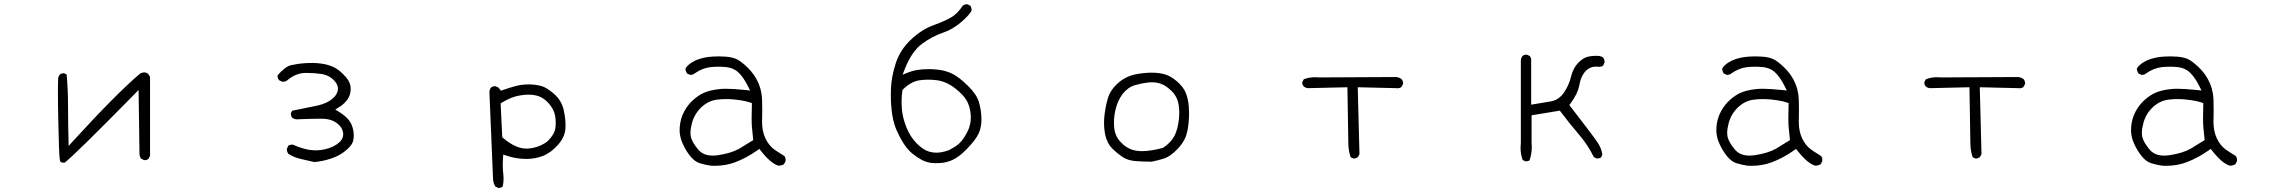

<svg xmlns="http://www.w3.org/2000/svg" viewBox="-20 -787 11040 926"><path d="M260.3 -408.2Q259.3 -384.3 259.3 -351.6Q259.3 -286.1 261.2 -201.7Q264.2 -37.6 269 -13.7Q270 -8.8 272.5 -6.8Q276.4 -2.4 286.6 -2.4Q289.6 -2.4 292.5 -2.9Q346.7 -45.9 626.5 -330.6L648.4 -353L652.8 -41Q654.3 -29.8 660.2 -22L674.3 -15.1Q675.8 -14.6 676.8 -14.6Q688.5 -14.6 695.8 -20.5L703.6 -34.7V-416Q695.3 -434.1 683.1 -437Q680.2 -438 676.3 -438Q667.5 -438 656.7 -433.1Q542 -335.9 333 -107.4L311 -83Q308.1 -198.2 308.1 -278.3Q308.1 -354 301.3 -428.2L290.5 -433.1Q289.1 -433.6 288.1 -433.6Q275.9 -433.6 268.1 -427.2Q261.7 -418.9 260.3 -408.2Z M1684.6 -153.8Q1679.2 -188.5 1660.6 -210Q1644.5 -229 1615.2 -247.6L1597.2 -258.8Q1619.1 -272.5 1623 -275.1Q1627 -277.8 1630.4 -280.8Q1664.6 -308.1 1669.9 -342.3Q1671.4 -350.1 1671.4 -360.1Q1671.4 -370.1 1668 -381.3Q1662.1 -399.4 1647.5 -416Q1616.2 -451.2 1588.1 -463.9Q1560.1 -476.6 1527.3 -480.5Q1505.9 -483.4 1487.5 -483.4Q1469.2 -483.4 1457.5 -482.7Q1445.8 -481.9 1436.5 -481Q1427.2 -480 1418 -479Q1400.4 -476.1 1383.8 -472.7Q1355 -465.8 1318.4 -423.3Q1318.4 -423.3 1318.4 -422.9Q1318.4 -409.7 1325.7 -400.4L1340.3 -393.1Q1341.8 -392.6 1345.5 -392.6Q1349.1 -392.6 1354.7 -394.3Q1360.4 -396 1365.7 -399.9Q1406.2 -434.1 1450.7 -435.1Q1456.5 -435.1 1462.4 -435.1Q1497.6 -435.1 1530.3 -430.2Q1572.8 -423.3 1597.2 -392.1Q1609.9 -376 1609.9 -359.4Q1609.9 -336.9 1589.4 -316.4Q1560.1 -287.1 1499.5 -275.4L1388.7 -252.9L1383.3 -241.7Q1382.8 -240.2 1382.8 -239.3Q1382.8 -227.1 1389.2 -219.2Q1397.5 -212.9 1407.7 -211.4Q1482.4 -214.4 1520 -214.4Q1529.3 -214.4 1536.6 -214.4Q1585.9 -212.9 1615.2 -184.1Q1629.9 -169.4 1633.8 -151.4Q1635.3 -146 1635.3 -142.1Q1635.3 -130.9 1631.8 -121.6Q1627.9 -111.3 1617.7 -101.6Q1590.8 -76.7 1546.4 -66.9Q1525.9 -62 1504.9 -62Q1473.6 -62 1445.6 -70.1Q1417.5 -78.1 1392.1 -89.4Q1390.6 -89.8 1389.6 -89.8Q1378.4 -89.8 1370.6 -84.5L1363.8 -69.8Q1363.3 -68.8 1363.3 -67.9Q1363.3 -55.2 1371.1 -44.9Q1397.9 -27.8 1429.9 -20.5Q1461.9 -13.2 1496.1 -5.4Q1538.1 -9.3 1577.1 -22.5Q1626.5 -38.6 1661.6 -73.7Q1681.2 -93.3 1684.1 -111.8Q1686 -122.1 1686 -127.4Q1686 -132.8 1686 -134.3Q1686 -135.7 1686 -138.2Q1686 -140.6 1685.8 -143.3Q1685.5 -146 1685.3 -148.7Q1685.1 -151.4 1684.6 -153.8Z M2518.6 -70.3Q2466.8 -70.3 2406.2 -121.6L2402.3 -125.5L2394.5 -288.6L2401.4 -292.5Q2444.3 -319.3 2487.3 -326.7Q2510.3 -330.6 2529.1 -330.6Q2547.9 -330.6 2562.5 -327.1Q2596.7 -320.8 2623.8 -291.5Q2650.9 -262.2 2657.2 -229.5Q2660.2 -211.4 2660.2 -196.5Q2660.2 -181.6 2658.7 -170.2Q2657.2 -158.7 2652.3 -148.4Q2643.1 -127 2618.7 -104Q2578.1 -74.2 2525.4 -70.3Q2522 -70.3 2518.6 -70.3ZM2408.7 74.7Q2408.7 63.5 2406.7 45.9Q2404.8 28.3 2404.8 9.5Q2404.8 -9.3 2405.8 -24.4L2407.2 -41.5L2423.3 -36.1Q2469.7 -20.5 2519 -20.5Q2560.5 -20.5 2597.7 -34.7Q2637.7 -50.3 2671.9 -89.4Q2705.1 -127.4 2707 -168Q2707.5 -175.8 2707.5 -183.1Q2707.5 -190.4 2707 -201.2Q2705.6 -227.1 2698.2 -258.8Q2687.5 -303.2 2651.9 -334.5Q2615.7 -365.7 2589.8 -372.6Q2560.5 -379.9 2529.3 -379.9Q2498 -379.9 2469.2 -372.6Q2440.4 -365.2 2396 -349.6L2383.3 -365.2L2368.7 -371.6Q2355 -371.1 2346.7 -363.3Q2341.3 -355.5 2340.3 -344.7L2357.9 75.7Q2358.9 97.2 2369.6 113.3L2384.3 119.6Q2396.5 119.1 2404.3 112.8Q2408.7 94.7 2408.7 74.7Z M3443.8 -38.6Q3430.2 -36.6 3417 -36.6Q3371.1 -36.6 3346.7 -66.4Q3318.8 -100.1 3312.5 -125Q3310.1 -134.8 3310.1 -146.5Q3310.1 -166 3317.4 -193.8Q3329.1 -237.3 3361.8 -269Q3395.5 -300.8 3437 -306.2Q3459 -309.1 3480.2 -309.1Q3501.5 -309.1 3518.8 -307.4Q3536.1 -305.7 3549.3 -303.7Q3576.2 -299.8 3597.2 -293L3606.4 -289.6Q3605 -242.7 3605 -218.3Q3605 -193.8 3606.4 -175Q3607.9 -156.2 3612.8 -111.3L3544.4 -69.3Q3505.4 -47.9 3443.8 -38.6ZM3307.1 -426.3Q3308.6 -425.8 3312.3 -425.8Q3315.9 -425.8 3320.8 -427.5Q3325.7 -429.2 3330.6 -433.1Q3367.2 -459 3407.7 -463.4Q3427.2 -465.3 3445.8 -465.3Q3464.4 -465.3 3481.9 -463.4Q3521 -459 3544.9 -434.1Q3567.4 -411.1 3586.9 -372.1L3597.7 -350.6L3573.7 -353Q3517.6 -358.9 3481.4 -358.9Q3463.4 -358.9 3450.2 -357.4Q3401.9 -352.5 3370.6 -337.4Q3348.1 -326.7 3326.2 -307.6Q3298.3 -283.7 3280 -249.8Q3261.7 -215.8 3258.3 -174.8Q3257.8 -167 3257.8 -157.2Q3257.8 -147.5 3259.8 -135.3Q3262.7 -115.7 3271 -97.7Q3287.6 -59.6 3310.1 -32.7Q3331.1 -7.3 3354.5 0Q3380.9 8.3 3408.7 12.2Q3418 12.7 3427.2 12.7Q3480 12.7 3525.4 -4.4Q3580.6 -25.4 3631.8 -61.5L3642.1 -68.8L3649.9 -59.1Q3698.7 2.4 3734.9 12.2Q3750.5 11.7 3761.2 4.9L3768.6 -9.8Q3769 -13.2 3769 -15.6Q3769 -26.9 3762.7 -34.7Q3743.7 -46.4 3729.5 -55.7Q3715.3 -64.9 3712.4 -67.4Q3688 -85.9 3671.6 -119.6Q3655.3 -153.3 3655.3 -201.7Q3655.3 -205.6 3655.8 -220.2Q3656.2 -234.9 3656.2 -259.3Q3656.2 -283.7 3655.5 -303.2Q3654.8 -322.8 3652.3 -337.4Q3644.5 -384.8 3615.2 -426.8Q3602.5 -444.8 3586.4 -460.4Q3555.7 -490.2 3534.2 -501Q3513.2 -511.2 3481.4 -513.7Q3464.8 -515.1 3447.8 -515.1Q3430.7 -515.1 3418.5 -514.2Q3406.2 -513.2 3399.4 -512.5Q3392.6 -511.7 3386.2 -510.7Q3379.9 -509.8 3374 -508.3Q3328.1 -498.5 3300.3 -473.6Q3287.6 -462.4 3285.6 -453.6Q3287.6 -442.4 3293 -433.1Z M4276.4 -330.6Q4276.4 -220.2 4304.7 -157.7Q4334.5 -90.8 4367.2 -58.1Q4374 -51.3 4381.3 -45.4Q4404.8 -26.9 4425.5 -15.9Q4446.3 -4.9 4469.7 -1.5Q4483.9 0 4491.7 0Q4515.1 0 4530.5 -2.4Q4545.9 -4.9 4559.1 -9.8Q4599.1 -22.9 4643.1 -68.4Q4687 -113.8 4700.7 -145Q4713.4 -173.3 4713.4 -210.4Q4713.4 -253.4 4701.2 -294.9Q4690.4 -332 4647.9 -373.5Q4604.5 -416 4572.3 -431.6Q4540 -447.3 4501.5 -451.2Q4479 -453.6 4460 -453.6Q4440.9 -453.6 4427 -452.4Q4413.1 -451.2 4401.9 -449.2Q4379.4 -445.3 4361.3 -438L4333 -426.8L4344.2 -455.1Q4377 -538.6 4426.8 -575.7Q4475.1 -611.3 4526.9 -628.9Q4574.2 -644.5 4617.2 -681.6Q4657.2 -716.8 4665.5 -735.4Q4666 -737.3 4666 -740.5Q4666 -743.7 4664.6 -748.8Q4663.1 -753.9 4660.2 -759.3L4646 -766.1Q4645 -766.6 4644 -766.6Q4631.8 -766.6 4622.6 -758.8Q4599.6 -723.1 4570.3 -705.1Q4555.7 -695.8 4539.1 -688.5Q4510.7 -675.8 4480 -664.6Q4422.4 -643.1 4371.6 -594.2Q4321.3 -546.4 4300 -481.4Q4278.8 -416.5 4276.9 -356.9Q4276.4 -343.8 4276.4 -330.6ZM4570.3 -70.8 4571.3 -71.8Q4570.8 -71.3 4570.3 -70.8ZM4493.7 -50.8Q4478 -50.8 4460.9 -55.7Q4431.6 -64.5 4400.9 -95.7Q4370.6 -126.5 4352.1 -171.6Q4333.5 -216.8 4329.6 -262.7Q4328.1 -280.8 4328.1 -294.9Q4328.1 -324.2 4332.5 -353L4335.4 -356Q4371.6 -392.1 4412.1 -399.4Q4433.1 -402.8 4454.3 -402.8Q4475.6 -402.8 4496.1 -400.4Q4543.5 -394.5 4585.4 -361.8Q4626.5 -330.1 4642.1 -302.2Q4658.2 -274.4 4661.6 -234.4Q4662.1 -227.5 4662.1 -220.9Q4662.1 -214.4 4661.4 -205.1Q4660.6 -195.8 4657.7 -183.8Q4654.8 -171.9 4649.9 -160.6Q4631.8 -120.6 4608.4 -97.2Q4591.8 -81.1 4570.3 -70.8Q4562.5 -64.9 4553.7 -61.8Q4544.9 -58.6 4538.3 -56.9Q4531.7 -55.2 4522.2 -53.2Q4512.7 -51.3 4505.9 -51Q4499 -50.8 4493.7 -50.8Z M5488.3 -58.1Q5462.9 -58.1 5441.4 -64.5Q5409.7 -74.2 5382.8 -104Q5355 -134.3 5353 -180.2Q5352.5 -187 5352.5 -194.3Q5352.5 -229.5 5361.3 -263.2Q5371.6 -303.7 5394.5 -334Q5418.9 -365.7 5453.1 -376Q5484.4 -385.3 5517.1 -389.2Q5526.9 -390.1 5532.2 -390.1Q5548.3 -390.1 5559.3 -388.2Q5570.3 -386.2 5581.8 -381.8Q5593.3 -377.4 5606 -368.7Q5620.1 -358.9 5633.3 -345.2Q5660.2 -317.4 5665.5 -274.9Q5667.5 -259.8 5667.5 -243.2Q5667.5 -217.3 5662.6 -189Q5653.8 -142.1 5634.3 -115.7Q5614.3 -89.8 5589.8 -74.7L5588.4 -73.7Q5548.3 -63 5511.2 -59.1Q5499.5 -58.1 5488.3 -58.1ZM5712.4 -194.3Q5714.8 -220.2 5714.8 -239.5Q5714.8 -258.8 5713.6 -271.7Q5712.4 -284.7 5710.9 -294.9Q5705.1 -329.1 5692.9 -351.6Q5683.6 -368.2 5668.5 -383.3Q5645.5 -406.2 5619.6 -419.9Q5594.7 -433.1 5552.7 -436Q5543.5 -436.5 5534.2 -436.5Q5498.5 -436.5 5457.5 -428.7Q5402.3 -417.5 5363.3 -377.9Q5333.5 -348.6 5323.2 -313.5Q5311 -272 5306.2 -225.1Q5304.7 -210 5304.7 -194.8Q5304.7 -165 5310.5 -136.2Q5319.8 -94.7 5345.2 -69.8Q5372.6 -43.5 5397 -28.1Q5421.4 -12.7 5457.8 -10Q5494.1 -7.3 5534.7 -7.3Q5564.9 -13.2 5593.8 -22.5Q5622.6 -31.7 5655.3 -64.5Q5684.1 -93.3 5696.3 -122.1Q5708.5 -150.9 5712.4 -194.3Z M6508.3 -22.5Q6520.5 -22.5 6529.3 -29.8L6536.6 -43.9L6528.3 -366.2L6714.8 -361.8Q6717.8 -361.3 6720.2 -361.3Q6722.7 -361.3 6725.6 -361.8Q6732.9 -362.8 6738.8 -367.2L6746.6 -381.8Q6747.1 -382.8 6747.1 -383.8Q6747.1 -396 6739.7 -405.3Q6728 -414.1 6713.4 -415.5L6340.3 -413.6Q6331.1 -414.6 6323.2 -414.6Q6293.5 -414.6 6268.1 -404.8L6261.2 -391.6Q6260.7 -390.6 6260.7 -387.2Q6260.7 -383.8 6262.5 -378.9Q6264.2 -374 6268.1 -370.1Q6275.9 -363.3 6287.1 -361.8L6478.5 -366.2Q6482.9 -137.7 6482.9 -98.9Q6482.9 -60.1 6494.1 -28.8L6506.3 -22.9Q6507.3 -22.5 6508.3 -22.5Z M7338.9 -8.8Q7349.6 -8.8 7356.9 -13.7Q7367.7 -44.4 7367.7 -79.1Q7367.7 -88.4 7366.7 -98.1V-231Q7405.3 -236.8 7432.4 -241.7Q7459.5 -246.6 7502.9 -253.4Q7548.3 -192.9 7592.8 -141.1Q7637.7 -89.4 7667 -29.3L7680.2 -22.9Q7681.6 -22.5 7682.6 -22.5Q7693.8 -22.5 7701.7 -27.8L7708 -41.5Q7704.1 -67.9 7689.9 -92.3Q7675.8 -116.7 7548.8 -280.3L7554.7 -288.1Q7589.8 -336.4 7596.2 -373.5Q7604.5 -421.4 7629.4 -446.3Q7649.4 -465.8 7677.2 -465.8Q7682.6 -465.8 7686.5 -465.3Q7690.4 -464.8 7692.4 -464.8Q7703.6 -464.8 7711.4 -470.2L7718.3 -484.9Q7718.8 -486.3 7718.8 -489.7Q7718.8 -493.2 7717.3 -498.8Q7715.8 -504.4 7711.9 -509.3Q7704.1 -515.6 7692.9 -517.1Q7686 -517.6 7681.2 -517.6Q7676.3 -517.6 7670.4 -517.6Q7655.3 -517.1 7638.7 -513.7Q7615.2 -508.3 7591.3 -483.6Q7567.4 -459 7557.6 -419.4Q7546.4 -374.5 7523.4 -341.3Q7499 -305.7 7461.4 -298.3Q7429.2 -292.5 7364.7 -282.2V-503.9L7358.4 -516.6L7345.2 -522.9Q7343.8 -523.4 7340.3 -523.4Q7336.9 -523.4 7332 -522Q7327.1 -520.5 7322.8 -517.1Q7316.4 -508.8 7314.9 -498V-100.1Q7313.5 -86.4 7313.5 -74.7Q7313.5 -42 7323.7 -15.6L7336.4 -9.3Q7337.9 -8.8 7338.9 -8.8Z M8443.8 -38.6Q8430.2 -36.6 8417 -36.6Q8371.1 -36.6 8346.7 -66.4Q8318.8 -100.1 8312.5 -125Q8310.1 -134.8 8310.1 -146.5Q8310.1 -166 8317.4 -193.8Q8329.1 -237.3 8361.8 -269Q8395.5 -300.8 8437 -306.2Q8459 -309.1 8480.2 -309.1Q8501.5 -309.1 8518.8 -307.4Q8536.1 -305.7 8549.3 -303.7Q8576.2 -299.8 8597.2 -293L8606.4 -289.6Q8605 -242.7 8605 -218.3Q8605 -193.8 8606.4 -175Q8607.9 -156.2 8612.8 -111.3L8544.4 -69.3Q8505.4 -47.9 8443.8 -38.6ZM8307.1 -426.3Q8308.6 -425.8 8312.3 -425.8Q8315.9 -425.8 8320.8 -427.5Q8325.7 -429.2 8330.6 -433.1Q8367.2 -459 8407.7 -463.4Q8427.2 -465.3 8445.8 -465.3Q8464.4 -465.3 8481.9 -463.4Q8521 -459 8544.9 -434.1Q8567.4 -411.1 8586.9 -372.1L8597.7 -350.6L8573.7 -353Q8517.6 -358.9 8481.4 -358.9Q8463.4 -358.9 8450.2 -357.4Q8401.9 -352.5 8370.6 -337.4Q8348.1 -326.7 8326.2 -307.6Q8298.3 -283.7 8280 -249.8Q8261.7 -215.8 8258.3 -174.8Q8257.8 -167 8257.8 -157.2Q8257.8 -147.5 8259.8 -135.3Q8262.7 -115.7 8271 -97.7Q8287.6 -59.6 8310.1 -32.7Q8331.1 -7.3 8354.5 0Q8380.9 8.3 8408.7 12.2Q8418 12.7 8427.2 12.7Q8480 12.7 8525.4 -4.4Q8580.6 -25.4 8631.8 -61.5L8642.1 -68.8L8649.9 -59.1Q8698.7 2.4 8734.9 12.2Q8750.5 11.7 8761.2 4.9L8768.6 -9.8Q8769 -13.2 8769 -15.6Q8769 -26.9 8762.7 -34.7Q8743.7 -46.4 8729.5 -55.7Q8715.3 -64.9 8712.4 -67.4Q8688 -85.9 8671.6 -119.6Q8655.3 -153.3 8655.3 -201.7Q8655.3 -205.6 8655.8 -220.2Q8656.2 -234.9 8656.2 -259.3Q8656.2 -283.7 8655.5 -303.2Q8654.8 -322.8 8652.3 -337.4Q8644.5 -384.8 8615.2 -426.8Q8602.5 -444.8 8586.4 -460.4Q8555.7 -490.2 8534.2 -501Q8513.2 -511.2 8481.4 -513.7Q8464.8 -515.1 8447.8 -515.1Q8430.7 -515.1 8418.5 -514.2Q8406.2 -513.2 8399.4 -512.5Q8392.6 -511.7 8386.2 -510.7Q8379.9 -509.8 8374 -508.3Q8328.1 -498.5 8300.3 -473.6Q8287.6 -462.4 8285.6 -453.6Q8287.6 -442.4 8293 -433.1Z M9508.3 -22.5Q9520.5 -22.5 9529.3 -29.8L9536.6 -43.9L9528.3 -366.2L9714.8 -361.8Q9717.8 -361.3 9720.2 -361.3Q9722.7 -361.3 9725.6 -361.8Q9732.9 -362.8 9738.8 -367.2L9746.6 -381.8Q9747.1 -382.8 9747.1 -383.8Q9747.1 -396 9739.7 -405.3Q9728 -414.1 9713.4 -415.5L9340.3 -413.6Q9331.1 -414.6 9323.2 -414.6Q9293.5 -414.6 9268.1 -404.8L9261.2 -391.6Q9260.7 -390.6 9260.7 -387.2Q9260.7 -383.8 9262.5 -378.9Q9264.2 -374 9268.1 -370.1Q9275.9 -363.3 9287.1 -361.8L9478.5 -366.2Q9482.9 -137.7 9482.9 -98.9Q9482.9 -60.1 9494.1 -28.8L9506.3 -22.9Q9507.3 -22.5 9508.3 -22.5Z M10443.8 -38.6Q10430.2 -36.6 10417 -36.6Q10371.1 -36.6 10346.7 -66.4Q10318.8 -100.1 10312.5 -125Q10310.1 -134.8 10310.1 -146.5Q10310.1 -166 10317.4 -193.8Q10329.1 -237.3 10361.8 -269Q10395.5 -300.8 10437 -306.2Q10459 -309.1 10480.2 -309.1Q10501.5 -309.1 10518.8 -307.4Q10536.1 -305.7 10549.3 -303.7Q10576.2 -299.8 10597.2 -293L10606.4 -289.6Q10605 -242.7 10605 -218.3Q10605 -193.8 10606.4 -175Q10607.9 -156.2 10612.8 -111.3L10544.4 -69.3Q10505.4 -47.9 10443.8 -38.6ZM10307.1 -426.3Q10308.6 -425.8 10312.3 -425.8Q10315.9 -425.8 10320.8 -427.5Q10325.7 -429.2 10330.6 -433.1Q10367.2 -459 10407.7 -463.4Q10427.2 -465.3 10445.8 -465.3Q10464.4 -465.3 10481.9 -463.4Q10521 -459 10544.9 -434.1Q10567.4 -411.1 10586.9 -372.1L10597.7 -350.6L10573.7 -353Q10517.6 -358.9 10481.4 -358.9Q10463.4 -358.9 10450.2 -357.4Q10401.9 -352.5 10370.6 -337.4Q10348.1 -326.7 10326.2 -307.6Q10298.3 -283.7 10280 -249.8Q10261.7 -215.8 10258.3 -174.8Q10257.8 -167 10257.8 -157.2Q10257.8 -147.5 10259.8 -135.3Q10262.7 -115.7 10271 -97.7Q10287.6 -59.6 10310.1 -32.7Q10331.1 -7.3 10354.5 0Q10380.9 8.3 10408.7 12.2Q10418 12.7 10427.2 12.7Q10480 12.7 10525.4 -4.4Q10580.6 -25.4 10631.8 -61.5L10642.1 -68.8L10649.9 -59.1Q10698.7 2.4 10734.9 12.2Q10750.5 11.7 10761.2 4.9L10768.6 -9.8Q10769 -13.2 10769 -15.6Q10769 -26.9 10762.7 -34.7Q10743.7 -46.4 10729.5 -55.7Q10715.3 -64.9 10712.4 -67.4Q10688 -85.9 10671.6 -119.6Q10655.3 -153.3 10655.3 -201.7Q10655.3 -205.6 10655.8 -220.2Q10656.2 -234.9 10656.2 -259.3Q10656.2 -283.7 10655.5 -303.2Q10654.8 -322.8 10652.3 -337.4Q10644.5 -384.8 10615.2 -426.8Q10602.5 -444.8 10586.4 -460.4Q10555.7 -490.2 10534.2 -501Q10513.2 -511.2 10481.4 -513.7Q10464.8 -515.1 10447.8 -515.1Q10430.7 -515.1 10418.5 -514.2Q10406.2 -513.2 10399.4 -512.5Q10392.6 -511.7 10386.2 -510.7Q10379.9 -509.8 10374 -508.3Q10328.1 -498.5 10300.3 -473.6Q10287.6 -462.4 10285.6 -453.6Q10287.6 -442.4 10293 -433.1Z"/></svg>

Font: NaikaiFont
Style: ExtraLight
Weight: 200
Version: Version 1.89